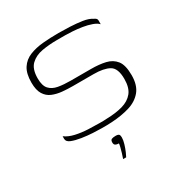

<svg xmlns="http://www.w3.org/2000/svg" viewBox="-152 -578 822 867"><g transform="rotate(-30 258.5 -144.5)"><path d="M57 -51Q77 -36 108 -29Q139 -22 173 -20.5Q207 -19 231 -19Q241 -19 251 -19Q261 -19 270 -20Q317 -21 352.5 -31Q388 -41 408 -65.5Q428 -90 428 -136Q428 -192 399.5 -208Q371 -224 318 -224Q301 -224 283.5 -224Q266 -224 247.5 -224Q229 -224 210 -224Q184 -224 156.5 -226.5Q129 -229 106 -238.5Q83 -248 69.5 -270Q56 -292 56 -331Q56 -378 73.5 -405Q91 -432 122 -444.5Q153 -457 192 -460.5Q231 -464 274 -464Q300 -464 333 -462.5Q366 -461 396 -456.5Q426 -452 444 -440Q451 -437 455 -433Q459 -429 459 -423Q459 -420 459 -416.5Q459 -413 459 -409.5Q459 -406 459 -403Q449 -414 428 -421.5Q407 -429 382 -433Q357 -437 333.5 -438.5Q310 -440 296 -440H252Q211 -440 174 -433.5Q137 -427 113.5 -404.5Q90 -382 90 -333Q90 -295 106 -277.5Q122 -260 150 -255Q178 -250 215 -250Q244 -250 270 -250Q296 -250 320 -250Q362 -250 394.5 -242.5Q427 -235 446 -211Q465 -187 465 -134Q465 -82 440.5 -52.5Q416 -23 374.5 -10.5Q333 2 281 5Q268 6 254.5 6Q241 6 227 6Q211 6 183 4.5Q155 3 126 -1.5Q97 -6 77 -14Q57 -22 57 -37ZM242 175Q247 161 251 147.5Q255 134 258 122Q261 110 261 104Q260 104 259.5 104Q259 104 257 104Q251 104 244 100.5Q237 97 237 86Q237 73 244.5 70Q252 67 265 67Q272 67 277 68.5Q282 70 284 74.5Q286 79 286 88Q286 101 280.5 119.5Q275 138 268 154Q261 170 258 175Z"/></g></svg>

Font: Genos ExtraLight
Style: Regular
Weight: 250
Designer: Robert E. Leuschke
Foundry: Robert E. Leuschke
Version: Version 1.010